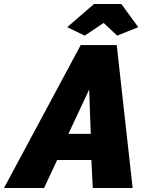

<svg xmlns="http://www.w3.org/2000/svg" viewBox="-81 -934 737 954"><path d="M320 -710H499L578 0H380L373 -139H203L138 0H-61ZM370 -269 362 -489 259 -269ZM253 -799 386 -914H522L606 -799L501 -757L434 -820L340 -757Z"/></svg>

Font: Raleway Thin Black
Style: Italic
Weight: 900
Italic angle: -12°
Version: Version 4.026